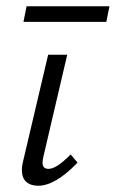

<svg xmlns="http://www.w3.org/2000/svg" viewBox="-20 -589 370 614"><path d="M50 -45Q50 -59 54 -74L134 -414H195L119 -89Q116 -77 116 -69Q116 -49 135 -49Q148 -49 165 -60Q182 -71 206 -95L228 -69Q157 5 102 5Q78 5 64 -7.5Q50 -20 50 -45ZM65 -569H330L320 -519H55Z"/></svg>

Font: LXGW Bright GB
Style: Italic
Weight: 400
Italic angle: -12°
Designer: Christian Thalmann (Catharsis Fonts)
Foundry: LXGW / Christian Thalmann (Catharsis Fonts) / Fontworks Inc.
Version: Version 5.510